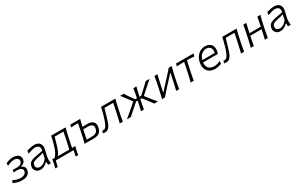

<svg xmlns="http://www.w3.org/2000/svg" viewBox="265 -2183 6242 4000"><g transform="rotate(-30 3386.0 -183.0)"><path d="M201 9.5Q146.5 9.5 92.8 -6.8Q39 -23 4 -36.5L23.5 -97Q65 -77 111 -62.8Q157 -48.5 198 -48.5Q249 -49 278.5 -61Q308 -73 322 -91.2Q336 -109.5 340 -129Q350 -177 316.2 -201.2Q282.5 -225.5 223.5 -225.5Q195.5 -225.5 174.2 -225Q153 -224.5 131.5 -222.5L143.5 -279Q163 -277 184.5 -276.5Q206 -276 235 -276Q300.5 -276 332.8 -296.2Q365 -316.5 372.5 -351.5Q382.5 -399.5 349.8 -423.2Q317 -447 262.5 -448Q200 -448 99 -399L104.5 -465Q137.5 -478.5 184 -492.2Q230.5 -506 275 -506Q331.5 -506 371.2 -486.5Q411 -467 429 -432.2Q447 -397.5 438 -353Q429.5 -307.5 398.2 -284Q367 -260.5 330 -252.5L328.5 -245.5Q346.5 -240.5 367.5 -226.2Q388.5 -212 400.2 -184.8Q412 -157.5 403 -114.5Q396.5 -84 376.8 -55.5Q357 -27 315.2 -8.8Q273.5 9.5 201 9.5Z M653 10Q604 10 569.8 -11.8Q535.5 -33.5 521.2 -70.2Q507 -107 517 -152.5Q527.5 -199 555 -224.5Q582.5 -250 620.5 -262.8Q658.5 -275.5 700 -283L874.5 -315.5Q891 -385 861.5 -416.8Q832 -448.5 768.5 -448.5Q748.5 -448.5 702 -437.5Q655.5 -426.5 598.5 -406L609 -474Q633 -480 664 -487.5Q695 -495 726.2 -500.8Q757.5 -506.5 782 -506.5Q877 -506.5 917 -454Q957 -401.5 939 -317Q934 -295 927.5 -269Q921 -243 914 -210.5L900.5 -146Q893.5 -114 894.2 -78Q895 -42 900.5 0H834L830 -74.5H822Q791 -39 745.2 -14.5Q699.5 10 653 10ZM672 -46Q703.5 -46 749 -69Q794.5 -92 838 -150.5L863.5 -273Q854 -268.5 839 -263.5Q824 -258.5 795 -251.5Q766 -244.5 715 -234Q665.5 -224 628.5 -207.8Q591.5 -191.5 583 -149Q572.5 -97 598.5 -71.5Q624.5 -46 672 -46Z M926 139Q932.5 115.5 938 92Q943.5 68.5 948.5 44Q953.5 19.5 958.8 -6Q964 -31.5 968.5 -58.5Q993.5 -57 1022 -56Q1048.5 -80.5 1082.2 -136.2Q1116 -192 1144.5 -295.5Q1162 -358.5 1173.5 -404.5Q1185 -450.5 1193 -495.5H1540Q1525 -439.5 1512.5 -387.2Q1500 -335 1486 -270L1475.5 -219.5Q1465.5 -172.5 1457.8 -133.5Q1450 -94.5 1443 -55.5Q1462.5 -56 1481.8 -56.8Q1501 -57.5 1520 -58.5Q1512.5 -31 1506.8 -5.5Q1501 20 1495.5 45.5Q1490.5 70 1486 92.8Q1481.5 115.5 1478 139H1418.5L1445.5 0H1018L985.5 139ZM1151 -54.5H1335Q1344.5 -54.5 1354.5 -54.5Q1364.5 -54.5 1374.5 -54.5Q1384.5 -94 1393 -133.2Q1401.5 -172.5 1412 -220L1422.5 -269.5Q1433 -319 1441.2 -359.8Q1449.5 -400.5 1457 -441H1246Q1235 -405 1224.8 -368Q1214.5 -331 1201 -282.5Q1184 -220.5 1158.8 -159.2Q1133.5 -98 1100.5 -54.5Q1113.5 -54.5 1126 -54.5Q1138.5 -54.5 1151 -54.5Z M1711.5 0Q1725.5 -55 1737.8 -106.8Q1750 -158.5 1763 -219.5L1773.5 -269Q1784 -318 1791.8 -359.2Q1799.5 -400.5 1806.5 -441Q1766 -441 1723.5 -439.8Q1681 -438.5 1638.5 -434L1652 -495.5H1891Q1879 -452.5 1869.2 -412.2Q1859.5 -372 1850 -328.5Q1877 -329 1909.8 -329.5Q1942.5 -330 1971.5 -330Q2061 -330 2105.2 -283Q2149.5 -236 2132.5 -154Q2122.5 -107.5 2101 -72.5Q2079.5 -37.5 2035.8 -17.8Q1992 2 1915 2Q1855.5 2 1803.2 1Q1751 0 1711.5 0ZM1793.5 -53.5H1908Q1948 -53.5 1980.5 -60.8Q2013 -68 2035.8 -91Q2058.5 -114 2068.5 -161Q2078.5 -207.5 2061.8 -232.2Q2045 -257 2016 -266Q1987 -275 1960 -275H1838.5Q1825.5 -214.5 1814.8 -162.8Q1804 -111 1793.5 -53.5Z M2205 8.5Q2193.5 8.5 2177.8 6.8Q2162 5 2150.5 3L2167.5 -55.5Q2175 -53 2183.5 -52Q2192 -51 2197.5 -51Q2223 -51 2244.2 -72.5Q2265.5 -94 2283 -130Q2300.5 -166 2315.2 -209.5Q2330 -253 2343 -296.5Q2357 -347 2369.8 -397Q2382.5 -447 2392.5 -495.5H2738Q2723 -440 2710.5 -387.2Q2698 -334.5 2684 -269L2673.5 -219.5Q2660.5 -159 2650.8 -107.2Q2641 -55.5 2632.5 0H2557.5Q2572 -56 2584 -107.5Q2596 -159 2609 -219.5L2619.5 -269Q2630.5 -319.5 2638.5 -360Q2646.5 -400.5 2654 -441H2445Q2432.5 -400 2420.2 -357.8Q2408 -315.5 2396.5 -273.5Q2374.5 -196.5 2351 -132.5Q2327.5 -68.5 2293.2 -30Q2259 8.5 2205 8.5Z M2729.5 0Q2783 -43.5 2833.8 -87Q2884.5 -130.5 2934 -173.5L3030.5 -258.5L2982 -324Q2950 -367 2918.2 -409.2Q2886.5 -451.5 2850.5 -495.5L2934.5 -497.5Q2957 -462 2982.8 -425.5Q3008.5 -389 3034.5 -352.5L3090.5 -275.5H3129.5L3130 -276Q3142.5 -336 3152.5 -388Q3162.5 -440 3170.5 -495.5H3244Q3229.5 -440 3217.5 -388Q3205.5 -336 3192.5 -276V-275.5H3231.5L3316 -352.5Q3355 -388.5 3393.8 -424.5Q3432.5 -460.5 3468 -495.5H3561.5Q3510 -452 3461.5 -409Q3413 -366 3366 -323.5L3279 -245L3333.5 -173.5Q3367.5 -130.5 3402.5 -87Q3437.5 -43.5 3475 0H3388Q3363 -35.5 3336.8 -70.2Q3310.5 -105 3283 -140.5L3216 -227H3182L3179 -211Q3167 -154 3157.2 -104Q3147.5 -54 3138.5 0H3067Q3081 -54 3092.5 -104Q3104 -154 3116 -211L3119.5 -227H3082L2982 -139.5Q2941.5 -104.5 2902.2 -69.8Q2863 -35 2825.5 0Z M3573.5 0Q3588.5 -56 3600.2 -107.2Q3612 -158.5 3625 -219.5L3635.5 -269Q3649.5 -334 3659.2 -387Q3669 -440 3678 -495.5L3751.5 -498Q3737.5 -444.5 3725.5 -393.2Q3713.5 -342 3700.5 -280.5L3664 -109H3670.5L3828.5 -281Q3877 -333 3926.2 -387.2Q3975.5 -441.5 4021 -495.5H4092.5Q4077.5 -439.5 4064.8 -387Q4052 -334.5 4038 -269L4027.5 -219.5Q4014.5 -159 4005.2 -107.2Q3996 -55.5 3987 0H3915Q3929 -54.5 3940 -104.5Q3951 -154.5 3963.5 -213L4000.5 -386.5H3994.5L3839.5 -218Q3790 -164.5 3740.2 -109.5Q3690.5 -54.5 3644.5 0Z M4263.5 0Q4278.5 -55.5 4290.8 -107.2Q4303 -159 4315.5 -219.5L4326 -269Q4337 -319.5 4345 -360Q4353 -400.5 4360 -441Q4318 -441 4272.8 -439.5Q4227.5 -438 4183 -433.5L4196.5 -495.5H4616.5L4603 -433.5Q4561 -438 4516.5 -439.5Q4472 -441 4430 -441Q4419.5 -400.5 4410.2 -360Q4401 -319.5 4390.5 -269L4380 -219.5Q4367 -159 4357.2 -107.2Q4347.5 -55.5 4338.5 0Z M4854 10Q4772 10 4717.5 -25.2Q4663 -60.5 4641.5 -123.8Q4620 -187 4638 -271.5Q4653 -343 4689.5 -395.5Q4726 -448 4778.8 -476.8Q4831.5 -505.5 4895 -505.5Q4964 -505.5 5006.8 -476.2Q5049.5 -447 5064.8 -397.2Q5080 -347.5 5066.5 -287Q5064 -274 5059.5 -259.5Q5055 -245 5051 -233.5H4697Q4686 -148 4730.5 -98Q4775 -48 4863.5 -48Q4893 -48 4932.8 -58Q4972.5 -68 5014 -87.5L5004.5 -21Q4977.5 -11 4937.2 -0.5Q4897 10 4854 10ZM4894.5 -451Q4833 -449 4781.8 -408.2Q4730.5 -367.5 4707 -282.5L5005.5 -284Q5006.5 -289.5 5007.5 -294Q5022 -363 4991.8 -406Q4961.5 -449 4894.5 -451Z M5121.5 8.5Q5110 8.5 5094.2 6.8Q5078.5 5 5067 3L5084 -55.5Q5091.5 -53 5100 -52Q5108.5 -51 5114 -51Q5139.5 -51 5160.8 -72.5Q5182 -94 5199.5 -130Q5217 -166 5231.8 -209.5Q5246.5 -253 5259.5 -296.5Q5273.5 -347 5286.2 -397Q5299 -447 5309 -495.5H5654.5Q5639.5 -440 5627 -387.2Q5614.5 -334.5 5600.5 -269L5590 -219.5Q5577 -159 5567.2 -107.2Q5557.5 -55.5 5549 0H5474Q5488.5 -56 5500.5 -107.5Q5512.5 -159 5525.5 -219.5L5536 -269Q5547 -319.5 5555 -360Q5563 -400.5 5570.5 -441H5361.5Q5349 -400 5336.8 -357.8Q5324.5 -315.5 5313 -273.5Q5291 -196.5 5267.5 -132.5Q5244 -68.5 5209.8 -30Q5175.5 8.5 5121.5 8.5Z M5710.5 0Q5725 -55.5 5737.2 -107.2Q5749.5 -159 5762 -219.5L5772.5 -269Q5786.5 -334.5 5796.5 -387.2Q5806.5 -440 5815 -495.5L5889 -498Q5875.5 -444 5863.5 -392Q5851.5 -340 5838 -277.5H6110Q6123 -339.5 6133 -390.8Q6143 -442 6152 -495.5H6226Q6211 -440 6198.2 -387.2Q6185.5 -334.5 6171.5 -269L6161 -219.5Q6148 -159 6138.5 -107.2Q6129 -55.5 6120 0H6047.5Q6061.5 -55.5 6073.2 -107.2Q6085 -159 6097.5 -219.5L6098.5 -223.5H5826.5L5825.5 -219.5Q5813 -159 5802.8 -107.5Q5792.5 -56 5783 0Z M6424 10Q6375 10 6340.8 -11.8Q6306.5 -33.5 6292.2 -70.2Q6278 -107 6288 -152.5Q6298.5 -199 6326 -224.5Q6353.5 -250 6391.5 -262.8Q6429.5 -275.5 6471 -283L6645.5 -315.5Q6662 -385 6632.5 -416.8Q6603 -448.5 6539.5 -448.5Q6519.5 -448.5 6473 -437.5Q6426.5 -426.5 6369.5 -406L6380 -474Q6404 -480 6435 -487.5Q6466 -495 6497.2 -500.8Q6528.5 -506.5 6553 -506.5Q6648 -506.5 6688 -454Q6728 -401.5 6710 -317Q6705 -295 6698.5 -269Q6692 -243 6685 -210.5L6671.5 -146Q6664.5 -114 6665.2 -78Q6666 -42 6671.5 0H6605L6601 -74.5H6593Q6562 -39 6516.2 -14.5Q6470.5 10 6424 10ZM6443 -46Q6474.5 -46 6520 -69Q6565.5 -92 6609 -150.5L6634.5 -273Q6625 -268.5 6610 -263.5Q6595 -258.5 6566 -251.5Q6537 -244.5 6486 -234Q6436.5 -224 6399.5 -207.8Q6362.5 -191.5 6354 -149Q6343.5 -97 6369.5 -71.5Q6395.5 -46 6443 -46Z"/></g></svg>

Font: Commissioner Flair Light
Style: Italic
Weight: 300
Italic angle: -12°
Designer: Kostas Bartsokas
Foundry: Kostas Bartsokas
Version: Version 1.000; ttfautohint (v1.8.3)